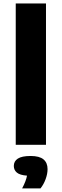

<svg xmlns="http://www.w3.org/2000/svg" viewBox="-20 -828 353 1098"><path d="M70 0V-808H243V0ZM106.5 249.5Q129 207 134.5 176.5Q93.5 173.5 76.2 158.8Q59 144 59 121Q59 94 82 79Q105 64 155 64Q205.5 64 228.8 83.5Q252 103 252 139Q252 166 241 196.2Q230 226.5 211.5 249.5Z"/></svg>

Font: Encode Sans Exp
Style: Bold
Weight: 700
Width: 7
Designer: Multiple Designers
Foundry: Impallari Type
Version: Version 3.002; ttfautohint (v1.8.3) -l 8 -r 50 -G 200 -x 14 